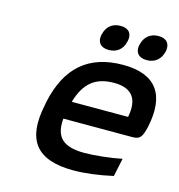

<svg xmlns="http://www.w3.org/2000/svg" viewBox="-103 -767 807 866"><g transform="rotate(15 300.5 -333.5)"><path d="M592 -270C624 -422 568 -509 412 -509C252 -509 155 -427 119 -256L117 -244C80 -71 144 9 317 9C368 9 434 1 500 -14L518 -99C472 -89 392 -80 345 -80C245 -80 205 -117 213 -205H535C571 -205 580 -218 592 -270ZM230 -288C257 -380 306 -420 393 -420C479 -420 510 -373 493 -288ZM281 -615C274 -580 291 -557 330 -557C369 -557 395 -580 402 -615L403 -617C411 -653 394 -676 355 -676C315 -676 290 -653 282 -617ZM458 -615C451 -580 468 -557 508 -557C546 -557 572 -580 580 -615L581 -617C588 -653 571 -676 532 -676C493 -676 467 -653 459 -617Z"/></g></svg>

Font: LT Wave Mono Medium
Style: Italic
Weight: 500
Designer: Daniel Lyons
Version: Version 2.5 (Glyphs App)